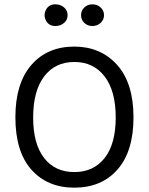

<svg xmlns="http://www.w3.org/2000/svg" viewBox="-20 -855 686 886"><path d="M323 -640Q444 -640 520 -556Q596 -472 596 -313Q596 -157 522.5 -73Q449 11 323 11Q199 11 125 -72Q51 -155 51 -314Q51 -470 124.5 -555Q198 -640 323 -640ZM463 -502Q412 -569 323 -569Q234 -569 183.5 -502Q133 -435 133 -313Q133 -191 183.5 -126Q234 -61 323 -61Q412 -61 463 -126Q514 -191 514 -313Q514 -435 463 -502ZM238 -835Q261 -834 276.5 -820Q292 -806 292 -785Q292 -764 276.5 -750Q261 -736 238 -735Q206 -734 192.5 -759.5Q179 -785 192.5 -810.5Q206 -836 238 -835ZM406 -735Q384 -735 369 -749.5Q354 -764 354 -785Q354 -806 369 -820.5Q384 -835 406 -835Q429 -835 444.5 -820.5Q460 -806 460 -785Q460 -764 444.5 -749.5Q429 -735 406 -735Z"/></svg>

Font: Karla Neue
Style: Regular
Weight: 400
Designer: Jonathan Pinhorn
Foundry: PYRS Fontlab Ltd. / Made with FontLab
Version: Version 1.000;PS 001.001;hotconv 1.0.56